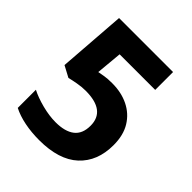

<svg xmlns="http://www.w3.org/2000/svg" viewBox="-200 -838 973 973"><g transform="rotate(45 286.0 -352.0)"><path d="M300 -456Q365 -456 416 -431Q467 -406 496.5 -358Q526 -310 526 -239Q526 -123 454 -56.5Q382 10 241 10Q185 10 135.5 0Q86 -10 49 -29V-159Q86 -140 138 -126.5Q190 -113 236 -113Q303 -113 338.5 -140.5Q374 -168 374 -226Q374 -334 231 -334Q203 -334 173 -328.5Q143 -323 123 -318L63 -350L90 -714H477V-586H222L209 -446Q226 -449 245.5 -452.5Q265 -456 300 -456Z"/></g></svg>

Font: BC Sans
Style: Bold
Weight: 700
Designer: Monotype Design Team
Province of B.C.
Foundry: Monotype Imaging Inc.
Version: Version 2.000;GOOG;noto-source:20170915:90ef993387c0